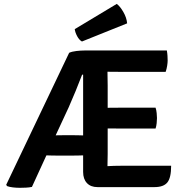

<svg xmlns="http://www.w3.org/2000/svg" viewBox="-20 -936 920 962"><path d="M261 -156.5Q252 -156.5 238 -156.8Q224 -157 212.5 -157.5L140 0.5Q126 3.5 110 4.2Q94 5 79.5 5Q62.5 5 45 3Q27.5 1 15.5 -3.5L11 -10L326.5 -671.5Q341 -678 363.2 -680.5Q385.5 -683 403 -683H816Q818.5 -668.5 819.2 -656Q820 -643.5 820 -632.5Q820 -622 817.5 -606.2Q815 -590.5 810 -576H583.5Q572.5 -576 554.8 -576.2Q537 -576.5 518.5 -576.5Q518.5 -556.5 519 -542.2Q519.5 -528 519.5 -508V-396Q538 -396 555.5 -396.2Q573 -396.5 583.5 -396.5H759.5Q763.5 -384.5 765 -369.5Q766.5 -354.5 766.5 -344.5Q766.5 -333.5 765 -319Q763.5 -304.5 759.5 -292H583.5Q573 -292 555.5 -292.2Q538 -292.5 519.5 -292.5V-164Q519.5 -148 519 -134.2Q518.5 -120.5 518.5 -104V-103.5Q534 -104.5 550.8 -105Q567.5 -105.5 587.5 -105.5H837.5Q837.5 -44.5 818.2 -21.5Q799 1.5 754 1.5H468.5Q434.5 1.5 415.5 -18.8Q396.5 -39 396.5 -74.5V-157.5Q385 -157 371.8 -156.8Q358.5 -156.5 349.5 -156.5ZM349.5 -258.5Q358.5 -258.5 371.8 -258.2Q385 -258 396.5 -257.5V-562H391.5Q377 -523.5 358.8 -479.5Q340.5 -435.5 324.5 -399L259 -258Q268.5 -258 278.2 -258.2Q288 -258.5 295.5 -258.5ZM565 -916.5Q581.5 -904.5 598 -876Q614.5 -847.5 617 -819L390.5 -728Q376.5 -736 366.5 -754.8Q356.5 -773.5 354.5 -790Z"/></svg>

Font: Signika Negative SC SemiBold
Style: Regular
Weight: 600
Designer: Anna Giedryś
Foundry: Anna Giedryś
Version: Version 2.000; ttfautohint (v1.8.3) -l 8 -r 50 -G 200 -x 9 -